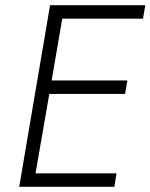

<svg xmlns="http://www.w3.org/2000/svg" viewBox="-20 -720 580 740"><path d="M173 -700H202H540L531 -648H220L179 -410H471L462 -358H170L117 -52H429L421 0H54Z"/></svg>

Font: Jost* Light
Style: Italic
Weight: 300
Italic angle: -10°
Version: Version 3.7